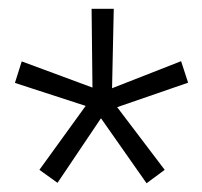

<svg xmlns="http://www.w3.org/2000/svg" viewBox="-20 -731 464 440"><path d="M176.3 -488.3 14.2 -541 29.8 -590.3 191.9 -530.3 189.9 -710.9H240.7L236.8 -528.8L395 -590.8L411.1 -541.5L248.5 -485.4L357.4 -341.8L315.9 -311L211.4 -460L111.8 -312L70.3 -341.8Z"/></svg>

Font: Vazir Thin FD-UI
Style: Thin-FD-UI
Weight: 100
Designer: Saber Rastikerdar
Foundry: Saber Rastikerdar
Version: Version 30.1.0